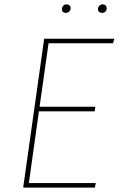

<svg xmlns="http://www.w3.org/2000/svg" viewBox="-20 -858 543 878"><path d="M503 -681 497 -660H202L161 -370H416L413 -349H158L112 -21H418L414 0H86L182 -681ZM263 -816Q263 -825 269 -831.5Q275 -838 284 -838Q293 -838 298 -833Q303 -828 303 -820Q303 -812 296.5 -805.5Q290 -799 281 -799Q273 -799 268 -803.5Q263 -808 263 -816ZM428 -816Q428 -825 434 -831.5Q440 -838 450 -838Q458 -838 463 -833Q468 -828 468 -820Q468 -811 462 -805Q456 -799 446 -799Q438 -799 433 -803.5Q428 -808 428 -816Z"/></svg>

Font: Fira Sans Thin
Style: Italic
Weight: 250
Italic angle: -8°
Designer: Carrois Corporate & Edenspiekermann AG
Foundry: Carrois Corporate GbR & Edenspiekermann AG
Version: Version 4.203